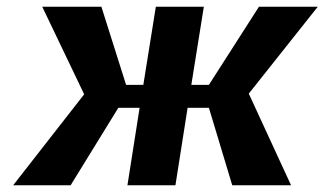

<svg xmlns="http://www.w3.org/2000/svg" viewBox="-20 -548 960 568"><path d="M19 0H189L330 -229H393L357 0H499L535 -229H598L667 0H841L716 -271L920 -528H746L598 -297H546L583 -528H441L404 -297H353L280 -528H105L229 -269Z"/></svg>

Font: Aerodynamic
Style: Obl
Weight: 500
Designer: Google
Version: Version 2.000980; 2014